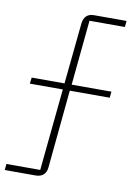

<svg xmlns="http://www.w3.org/2000/svg" viewBox="-95 -757 673 951"><g transform="rotate(10 242.0 -282.0)"><path d="M-3 134 0 103H170L211 -309H45L49 -340H214L245 -648Q248 -672 261.5 -685Q275 -698 300 -698H463L460 -667H282L250 -340H450L447 -309H246L208 84Q206 108 191.5 121Q177 134 152 134Z"/></g></svg>

Font: IBM Plex Sans ExtraLight
Style: Regular
Weight: 250
Designer: Mike Abbink, Paul van der Laan, Pieter van Rosmalen
Foundry: Bold Monday
Version: Version 3.201